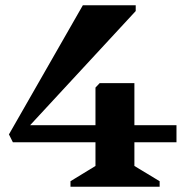

<svg xmlns="http://www.w3.org/2000/svg" viewBox="-20 -710 719 730"><path d="M29 -169 14 -199 295 -690H496V-668L64 -201L61 -176ZM29 -169 64 -234H651V-169ZM248 0V-21L343 -79V-377L359 -394H491V-79L587 -21V0Z"/></svg>

Font: Platypi Light SemiBold
Style: Regular
Weight: 600
Version: Version 1.200